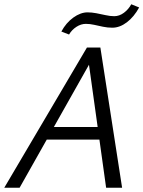

<svg xmlns="http://www.w3.org/2000/svg" viewBox="-21 -881 673 901"><path d="M477 0 391 -617H419L71 0H-1L387 -658H450L552 0ZM158 -226 191 -285H465L482 -226ZM303 -719 267 -733Q289 -774 323 -798.5Q357 -823 390 -823Q409 -823 430.5 -819Q452 -815 474 -810Q496 -805 515 -805Q539 -805 560.5 -821Q582 -837 595 -861L632 -846Q608 -802 574.5 -776.5Q541 -751 506 -751Q484 -751 462.5 -755.5Q441 -760 421 -764.5Q401 -769 382 -769Q359 -769 337.5 -755Q316 -741 303 -719Z"/></svg>

Font: Ysabeau Office
Style: Italic
Weight: 400
Italic angle: -12°
Designer: Christian Thalmann (Catharsis Fonts)
Version: Version 2.001;gftools[0.9.30]; featfreeze: tnum,lnum,ss02